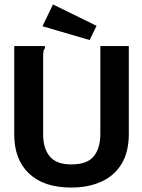

<svg xmlns="http://www.w3.org/2000/svg" viewBox="-20 -830 640 863"><path d="M300 13Q177 13 110.5 -50Q44 -113 44 -226V-623H182V-613Q177 -607 175.5 -600Q174 -593 174 -576V-225Q174 -163 203.5 -127Q233 -91 301 -91Q372 -91 401.5 -127.5Q431 -164 431 -228V-623H559V-229Q559 -146 526 -92.5Q493 -39 434.5 -13Q376 13 300 13ZM383 -650 171 -712 218 -810 414 -714Z"/></svg>

Font: Inconsolata Expanded ExtraBold
Style: Regular
Weight: 800
Width: 7
Monospace: yes
Designer: Raph Levien, Cyreal, Brenton Simpson
Foundry: Raph Levien, Cyreal, Google
Version: Version 3.001; ttfautohint (v1.8.2.53-6de2)